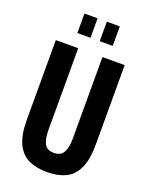

<svg xmlns="http://www.w3.org/2000/svg" viewBox="-163 -961 819 1056"><g transform="rotate(20 246.5 -433.0)"><path d="M246 12Q184 12 139 -9Q94 -30 69.5 -81.5Q45 -133 45 -221V-687H176V-211Q176 -155 191.5 -127.5Q207 -100 246 -100Q285 -100 301.5 -127.5Q318 -155 318 -211V-687H448V-221Q448 -133 423.5 -81.5Q399 -30 354 -9Q309 12 246 12ZM143 -764V-878H220V-764ZM274 -764V-878H350V-764Z"/></g></svg>

Font: Archivo ExtraCondensed
Style: Bold
Weight: 700
Width: 2
Designer: Hector Gatti
Foundry: Omnibus-Type
Version: Version 2.001